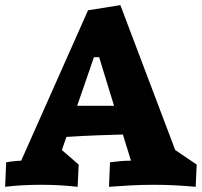

<svg xmlns="http://www.w3.org/2000/svg" viewBox="-35 -719 780 742"><path d="M439.9 -199.2Q396.5 -198.2 339.6 -196Q282.7 -193.8 221.7 -189.9L204.1 -139.2L269 -83L265.1 2.9Q232.9 -0.5 200 -2.7Q167 -4.9 125 -4.9Q84 -4.9 50.3 -2.9Q16.6 -1 -15.1 2.9L-11.2 -91.8Q-2.9 -93.3 4.2 -94.2Q11.2 -95.2 18.1 -95.9Q24.9 -96.7 31.7 -97.2Q38.6 -97.7 46.9 -98.1L305.2 -679.2L430.2 -699.2L642.1 -139.2L725.1 -83L721.2 2.9Q689 0 647.9 -2.4Q606.9 -4.9 561 -4.9Q512.2 -4.9 467.5 -2.4Q422.9 0 386.2 2.9L390.1 -91.8Q415.5 -95.2 434.1 -96.7Q452.6 -98.1 471.2 -98.1ZM263.2 -310.1H405.8L348.1 -498H328.1Z"/></svg>

Font: Simonetta
Style: Black Italic
Weight: 900
Italic angle: -2°
Designer: Gayaneh Bagdasaryan
Foundry: Brownfox
Version: Version 1.002